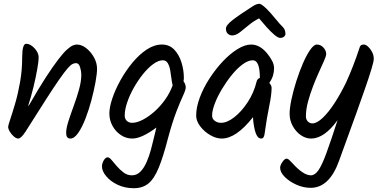

<svg xmlns="http://www.w3.org/2000/svg" viewBox="-20 -726 1992 1013"><path d="M76 5Q66 5 53.5 -5.5Q41 -16 32 -31Q23 -46 23 -57Q23 -64 34 -96.5Q45 -129 60 -180Q75 -231 86 -293.5Q97 -356 97 -422Q97 -495 118 -495Q133 -495 148 -484Q163 -473 173.5 -456.5Q184 -440 184 -422Q184 -404 176.5 -361Q169 -318 156.5 -266.5Q144 -215 129 -169H132Q184 -260 222.5 -319Q261 -378 288 -413Q315 -448 333.5 -464.5Q352 -481 364 -486Q376 -491 385 -491Q411 -491 435.5 -471.5Q460 -452 476 -423Q492 -394 492 -363Q492 -338 484 -293.5Q476 -249 462.5 -198Q449 -147 431 -100.5Q413 -54 392.5 -24.5Q372 5 351 5Q329 5 329 -25Q329 -49 341 -86.5Q353 -124 369 -167.5Q385 -211 397 -254Q409 -297 409 -332Q409 -350 402.5 -371.5Q396 -393 381 -393Q372 -393 362 -388Q352 -383 336 -364.5Q320 -346 293 -307.5Q266 -269 223 -202Q180 -135 115 -32Q102 -12 92.5 -3.5Q83 5 76 5Z M686 267Q639 267 601 249Q563 231 540.5 204Q518 177 518 152Q518 136 527.5 120Q537 104 548 104Q557 104 569 118.5Q581 133 597 151.5Q613 170 632.5 184.5Q652 199 676 199Q702 199 721 179.5Q740 160 753.5 129Q767 98 776.5 63Q786 28 793 -3Q800 -34 805 -53Q727 5 678 5Q645 5 617.5 -13.5Q590 -32 573.5 -62Q557 -92 557 -127Q557 -160 572.5 -206.5Q588 -253 615.5 -302.5Q643 -352 678.5 -395Q714 -438 754 -464.5Q794 -491 834 -491Q874 -491 899.5 -464Q925 -437 937.5 -396.5Q950 -356 950 -316Q950 -310 949.5 -305.5Q949 -301 948 -298Q960 -281 960 -265Q960 -252 946 -222Q932 -192 911 -138Q890 -84 867 1Q841 102 817 160Q793 218 762.5 242.5Q732 267 686 267ZM677 -78Q702 -78 733 -94Q764 -110 795 -137.5Q826 -165 851.5 -201Q877 -237 891 -276Q887 -290 884.5 -311.5Q882 -333 878 -355.5Q874 -378 865 -393Q856 -408 839 -408Q816 -408 788.5 -388Q761 -368 734.5 -335Q708 -302 686 -263Q664 -224 651 -185.5Q638 -147 638 -116Q638 -99 649 -88.5Q660 -78 677 -78Z M1150 5Q1120 5 1088.5 -13.5Q1057 -32 1036 -60Q1015 -88 1015 -116Q1015 -160 1034 -211Q1053 -262 1085 -311.5Q1117 -361 1155 -401.5Q1193 -442 1232.5 -466.5Q1272 -491 1305 -491Q1350 -491 1388 -446Q1406 -424 1416 -404.5Q1426 -385 1426 -366Q1426 -347 1420.5 -328Q1415 -309 1401 -289Q1413 -274 1413 -263Q1413 -226 1400.5 -166.5Q1388 -107 1376 -20Q1373 5 1358 5Q1346 5 1337.5 -7.5Q1329 -20 1324.5 -39Q1320 -58 1317.5 -77Q1315 -96 1315 -108Q1226 5 1150 5ZM1146 -78Q1178 -78 1215.5 -107Q1253 -136 1286 -185.5Q1319 -235 1334 -296Q1337 -310 1351 -315Q1351 -408 1314 -408Q1289 -408 1260 -386.5Q1231 -365 1203 -330.5Q1175 -296 1151 -256Q1127 -216 1113 -179Q1099 -142 1099 -116Q1099 -99 1113 -88.5Q1127 -78 1146 -78ZM1458 -526Q1447 -526 1427.5 -542.5Q1408 -559 1386.5 -583Q1365 -607 1347 -629Q1318 -615 1292.5 -593.5Q1267 -572 1245.5 -555.5Q1224 -539 1205 -539Q1192 -539 1182 -548Q1172 -557 1172 -575Q1172 -593 1207.5 -620.5Q1243 -648 1315 -694Q1326 -701 1334.5 -703.5Q1343 -706 1348 -706Q1352 -706 1360 -701.5Q1368 -697 1386 -680Q1404 -663 1435 -625Q1458 -597 1472 -583.5Q1486 -570 1486 -546Q1486 -539 1478.5 -532.5Q1471 -526 1458 -526Z M1619 265Q1581 265 1544 248.5Q1507 232 1482.5 207.5Q1458 183 1458 159Q1458 146 1470 128.5Q1482 111 1492 111Q1498 111 1504.5 116.5Q1511 122 1521 133Q1580 199 1620 199Q1641 199 1659.5 173Q1678 147 1701.5 83.5Q1725 20 1761 -92Q1691 5 1621 5Q1593 5 1567 -13Q1541 -31 1524.5 -61Q1508 -91 1508 -126Q1508 -155 1517.5 -200.5Q1527 -246 1543 -296.5Q1559 -347 1578 -391Q1597 -435 1616.5 -463Q1636 -491 1652 -491Q1672 -491 1686.5 -475Q1701 -459 1701 -441Q1701 -431 1690 -406Q1679 -381 1663 -346Q1647 -311 1631.5 -270.5Q1616 -230 1605 -189.5Q1594 -149 1594 -112Q1594 -96 1604 -85.5Q1614 -75 1628 -75Q1652 -75 1683 -104.5Q1714 -134 1746 -183.5Q1778 -233 1806 -291Q1823 -328 1841.5 -375Q1860 -422 1879 -480Q1884 -491 1899 -491Q1910 -491 1922 -480Q1934 -469 1943 -452Q1952 -435 1952 -415Q1952 -402 1939 -359Q1926 -316 1904.5 -254.5Q1883 -193 1858.5 -124.5Q1834 -56 1810 9Q1786 74 1769 122Q1718 265 1619 265Z"/></svg>

Font: Solitreo
Style: Regular
Weight: 400
Designer: Nathan Gross, Bryan Kirschen, Binghamton University
Foundry: Eli Heuer
Version: Version 1.100; ttfautohint (v1.8.4.7-5d5b)